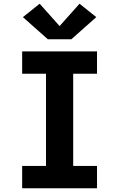

<svg xmlns="http://www.w3.org/2000/svg" viewBox="-20 -1011 640 1031"><path d="M99 0V-120H227V-615H99V-735H501V-615H373V-120H501V0ZM237 -800 103 -919 193 -991 300 -871 407 -991 497 -919 363 -800Z"/></svg>

Font: Iosevka Slab Heavy Extended
Style: Regular
Weight: 900
Width: 7
Monospace: yes
Designer: Belleve Invis
Foundry: Belleve Invis
Version: Version 11.1.0; ttfautohint (v1.8.3)